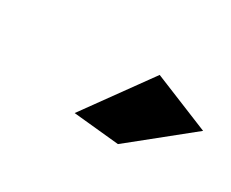

<svg xmlns="http://www.w3.org/2000/svg" viewBox="-42 -866 440 366"><g transform="rotate(30 178.0 -683.0)"><path d="M228 -606 127 -616 231 -760 356 -709Z"/></g></svg>

Font: Argentum Sans Medium
Style: Italic
Weight: 500
Italic angle: -11°
Designer: Julieta Ulanovsky (font), Cristiano Sobral (main changes and remaster)
Foundry: Julieta Ulanovsky (font), Cristiano Sobral (main changes and remaster)
Version: Version 2.007;June 15, 2022;FontCreator 14.0.0.2814 64-bit; 